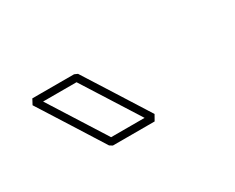

<svg xmlns="http://www.w3.org/2000/svg" viewBox="-44 -1008 564 461"><g transform="rotate(-30 237.5 -777.5)"><path d="M58.1 -874.5H173.8Q176.3 -873.5 178.2 -872.6Q180.2 -871.6 182.6 -870.6Q210.4 -826.7 238 -783.2Q265.6 -739.7 293.5 -695.3Q291 -691.4 289.1 -687.5Q287.1 -683.6 284.7 -679.7H168.9Q165.5 -682.1 161.1 -684.6Q133.3 -729 105.7 -772.5Q78.1 -815.9 50.3 -859.9ZM76.7 -855 175.3 -699.2H268.1Q243.2 -738.3 218.8 -777.1Q194.3 -815.9 169.4 -855Z"/></g></svg>

Font: Preussische VI 9 Linie
Style: Regular
Weight: 400
Designer: Peter Wiegel
Foundry: Peter Wiegel
Version: Version 1.000 2009 initial release